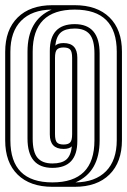

<svg xmlns="http://www.w3.org/2000/svg" viewBox="-20 -720 490 740"><path d="M182 0Q96 0 48 -47Q0 -94 0 -179V-520Q0 -605 48 -652.5Q96 -700 182 -700H267H268Q354 -700 402 -653Q450 -606 450 -521V-180Q450 -95 402 -47.5Q354 0 268 0H183ZM192 -203Q192 -179 199.5 -171Q207 -163 225 -163Q243 -163 250.5 -171Q258 -179 258 -203V-497Q258 -521 250.5 -529Q243 -537 225 -537Q207 -537 199.5 -529Q192 -521 192 -497ZM86 -186V-521Q86 -643 179 -683Q103 -682 61.5 -640Q20 -598 20 -520V-179Q20 -17 182 -17Q344 -17 344 -179V-514Q344 -566 325.5 -588Q307 -610 268 -610Q232 -610 214.5 -595Q197 -580 193 -544Q203 -554 225 -554Q278 -554 278 -498V-176Q278 -73 182 -73Q86 -73 86 -186ZM225 -146Q172 -146 172 -202V-524Q172 -627 268 -627Q364 -627 364 -514V-179Q364 -57 271 -17Q347 -18 388.5 -60Q430 -102 430 -180V-521Q430 -683 268 -683Q106 -683 106 -521V-186Q106 -134 124.5 -112Q143 -90 182 -90Q218 -90 235.5 -105Q253 -120 257 -156Q247 -146 225 -146Z"/></svg>

Font: Imposible
Style: Regular
Weight: 400
Designer: Rodrigo Fuenzalida
Foundry: fragTYPE
Version: Version 1.000